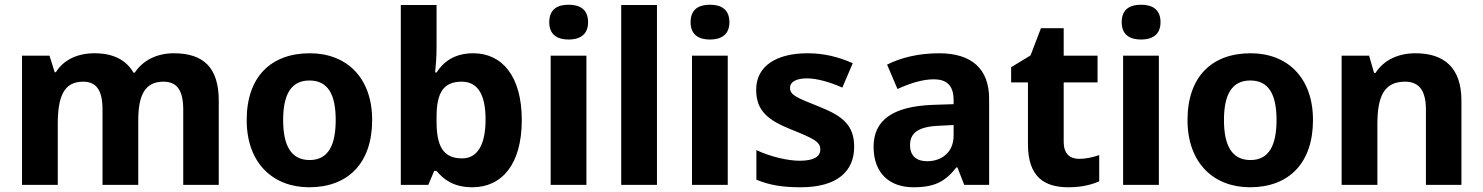

<svg xmlns="http://www.w3.org/2000/svg" viewBox="-20 -781 6264 811"><path d="M714 -556C645 -556 585 -528 549 -474H544C513 -527 460 -556 379 -556C304 -556 247 -526 216 -476H211L189 -546H73V0H224V-256C224 -372 249 -436 331 -436C387 -436 413 -400 413 -318V0H564V-273C564 -378 592 -436 670 -436C726 -436 754 -402 754 -318V0H904V-356C904 -496 839 -556 714 -556Z M1552 -274C1552 -455 1442 -556 1289 -556C1123 -556 1022 -455 1022 -274C1022 -92 1133 10 1286 10C1450 10 1552 -92 1552 -274ZM1176 -274C1176 -381 1209 -441 1287 -441C1366 -441 1398 -381 1398 -274C1398 -167 1366 -105 1288 -105C1209 -105 1176 -167 1176 -274Z M1824 -583V-760H1673V0H1789L1814 -59H1824C1853 -24 1895 10 1975 10C2100 10 2184 -87 2184 -274C2184 -459 2101 -556 1979 -556C1900 -556 1853 -520 1824 -475H1818C1821 -503 1824 -542 1824 -583ZM1930 -436C1998 -436 2031 -382 2031 -276C2031 -170 1997 -112 1932 -112C1850 -112 1824 -166 1824 -269V-287C1824 -389 1853 -436 1930 -436Z M2382 -761C2337 -761 2300 -744 2300 -687C2300 -632 2337 -614 2382 -614C2426 -614 2464 -632 2464 -687C2464 -744 2426 -761 2382 -761ZM2457 -546H2306V0H2457Z M2755 0V-760H2604V0Z M2979 -761C2934 -761 2897 -744 2897 -687C2897 -632 2934 -614 2979 -614C3023 -614 3061 -632 3061 -687C3061 -744 3023 -761 2979 -761ZM3054 -546H2903V0H3054Z M3588 -161C3588 -254 3537 -292 3439 -331C3343 -369 3317 -380 3317 -410C3317 -435 3343 -450 3389 -450C3430 -450 3487 -434 3538 -411L3582 -514C3520 -541 3461 -556 3391 -556C3261 -556 3174 -503 3174 -402C3174 -312 3225 -273 3322 -234C3420 -195 3445 -181 3445 -150C3445 -120 3419 -102 3358 -102C3308 -102 3234 -119 3175 -147V-22C3230 1 3285 10 3362 10C3516 10 3588 -57 3588 -161Z M3947 -556C3859 -556 3784 -537 3727 -508L3771 -405C3821 -428 3875 -446 3924 -446C3976 -446 4008 -423 4008 -358V-341L3917 -338C3753 -331 3670 -275 3670 -161C3670 -45 3742 10 3838 10C3930 10 3973 -15 4020 -74H4024L4053 0H4158V-364C4158 -491 4083 -556 3947 -556ZM3951 -250 4008 -253V-208C4008 -139 3959 -100 3896 -100C3853 -100 3824 -121 3824 -168C3824 -218 3856 -247 3951 -250Z M4538 -110C4498 -110 4473 -133 4473 -181V-433H4616V-546H4473V-662H4377L4333 -547L4251 -497V-433H4322V-172C4322 -30 4395 10 4493 10C4550 10 4590 -1 4623 -15V-126C4597 -117 4568 -110 4538 -110Z M4800 -761C4755 -761 4718 -744 4718 -687C4718 -632 4755 -614 4800 -614C4844 -614 4882 -632 4882 -687C4882 -744 4844 -761 4800 -761ZM4875 -546H4724V0H4875Z M5526 -274C5526 -455 5416 -556 5263 -556C5097 -556 4996 -455 4996 -274C4996 -92 5107 10 5260 10C5424 10 5526 -92 5526 -274ZM5150 -274C5150 -381 5183 -441 5261 -441C5340 -441 5372 -381 5372 -274C5372 -167 5340 -105 5262 -105C5183 -105 5150 -167 5150 -274Z M5959 -556C5885 -556 5825 -527 5790 -473H5784L5763 -546H5647V0H5798V-256C5798 -372 5825 -436 5915 -436C5976 -436 6003 -396 6003 -318V0H6153V-356C6153 -496 6079 -556 5959 -556Z"/></svg>

Font: Noto Sans Canadian Aboriginal
Style: Bold
Weight: 700
Designer: Monotype Design Team, Typotheque's Kevin King
Foundry: Monotype Imaging Inc.
Version: Version 2.004